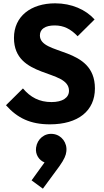

<svg xmlns="http://www.w3.org/2000/svg" viewBox="-20 -737 623 1155"><path d="M280 11C450 11 551 -70 551 -205C551 -462 220 -401 220 -524C220 -563 253 -584 309 -584C363 -584 405 -563 447 -519L549 -620C496 -679 411 -717 312 -717C166 -717 64 -639 64 -509C64 -261 395 -324 395 -191C395 -149 356 -123 290 -123C216 -123 163 -152 118 -205L16 -104C85 -26 164 11 280 11ZM170 348 238 398 338 262C367 221 377 196 379 175C386 122 350 75 300 69C248 62 204 99 197 151C191 193 216 228 248 240Z"/></svg>

Font: MV Cash
Style: Bold
Weight: 700
Designer: Rodrigo Fuenzalida
Foundry: fragTYPE
Version: Version 1.100;Glyphs 3.1.2 (3151)